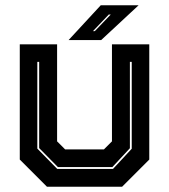

<svg xmlns="http://www.w3.org/2000/svg" viewBox="-20 -708 641 728"><path d="M158 0 55 -103V-540H196.5V-172L227 -141.5H374L404.5 -172V-540H546V-103L443 0ZM197 -67.5H408.5L479.5 -144V-473.5H472.5V-146L406 -74.5H199.5L128.5 -146.5V-473.5H121.5V-144.5ZM240 -556 362 -688H505.5L363.5 -556ZM332.5 -590H339.5L400 -653H392.5Z"/></svg>

Font: Tourney ExtraBold
Style: Regular
Weight: 800
Designer: Tyler Finck
Foundry: Etcetera Type Co
Version: Version 1.015